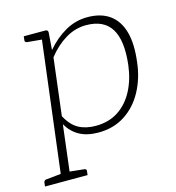

<svg xmlns="http://www.w3.org/2000/svg" viewBox="-125 -593 786 858"><g transform="rotate(-15 268.0 -164.0)"><path d="M56 177 139 -496H160Q172 -496 172 -484L166 -404Q205 -450 253 -477.5Q301 -505 356 -505Q419 -505 459 -476Q499 -447 514.5 -391Q530 -335 519 -251Q511 -180 479 -121Q447 -62 394.5 -28Q342 6 272 6Q220 6 184.5 -13.5Q149 -33 127 -71L97 177ZM268 -26Q328 -26 372 -54.5Q416 -83 443 -134Q470 -185 478 -251Q491 -362 457 -417Q423 -472 341 -472Q291 -472 246 -445Q201 -418 164 -371L132 -107Q156 -62 189 -44Q222 -26 268 -26ZM152 -496 143 -460 67 -467Q63 -468 60 -470.5Q57 -473 58 -478L60 -496ZM-22 177 -20 159Q-19 154 -16 151Q-13 148 -9 148L68 140L69 177ZM84 177 92 140 168 148Q172 148 175 151Q178 154 177 159L175 177Z"/></g></svg>

Font: Aleo ExtraLight
Style: Italic
Weight: 250
Italic angle: -7°
Designer: Alessio Laiso
Foundry: Alessio Laiso
Version: Version 2.001;gftools[0.9.29]